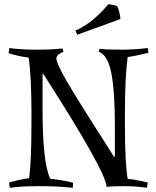

<svg xmlns="http://www.w3.org/2000/svg" viewBox="-20 -888 746 916"><path d="M554 -797 348 -722 340 -742Q422 -778 497 -868Q519 -866 539 -859Q544 -850 549.5 -828.5Q555 -807 554 -797ZM25 -659Q75 -651 154.5 -651Q234 -651 278 -657L283 -641Q271 -637 260 -628.5Q249 -620 249 -610Q249 -586 300 -498Q351 -410 524 -140L528 -142V-286Q528 -454 511 -540Q494 -626 451 -641L455 -655Q486 -651 556 -651Q626 -651 685 -659L688 -636Q617 -619 589 -616Q576 -518 576 -355V-296Q576 -109 589 -35Q640 -29 685 -17L681 8Q628 0 574.5 0Q521 0 488 3Q488 -66 187 -535L183 -533V-365Q183 -110 220 -35Q275 -30 329 -16L327 8Q253 0 166.5 0Q80 0 27 8L23 -17Q68 -31 119 -38Q130 -120 130 -296V-355Q130 -517 117 -613Q66 -620 21 -634Z"/></svg>

Font: Almendra
Style: Regular
Weight: 400
Designer: Ana Sanfelippo
Foundry: Ana Sanfelippo
Version: Version 1.004